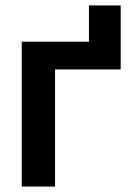

<svg xmlns="http://www.w3.org/2000/svg" viewBox="-20 -683 493 703"><path d="M421.9 -428.7H181.6V0H59.6V-530.3H305.7V-663.1H421.9Z"/></svg>

Font: Pretendard JP SemiBold
Style: Regular
Weight: 600
Designer: Base glyphs from Inter by Rasmus Andersson; Hangeul glyphs from Noto Sans CJK(Source Han Sans) by Jang Soo-young and Kan
Foundry: Kil Hyung-jin
Version: Version 1.309